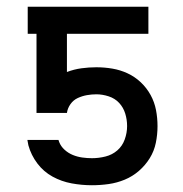

<svg xmlns="http://www.w3.org/2000/svg" viewBox="-20 -540 540 568"><path d="M252 8Q222 8 192 2.5Q162 -3 135.5 -17.5Q109 -32 90.5 -56.5Q72 -81 64 -110L61 -126H153L155 -120Q160 -107 171 -97Q182 -87 195.5 -81.5Q209 -76 223.5 -74Q238 -72 252 -72Q272 -72 292 -77Q312 -82 327 -95Q342 -108 349 -127.5Q356 -147 356 -167Q356 -186 350.5 -204Q345 -222 332.5 -235.5Q320 -249 301.5 -255Q283 -261 265 -261Q251 -261 237 -258.5Q223 -256 210 -250Q197 -244 188.5 -232Q180 -220 178 -206H88V-440H62V-520H419V-440H178V-327Q199 -335 221 -338Q243 -341 265 -341Q289 -341 312.5 -337Q336 -333 357.5 -323Q379 -313 396.5 -296.5Q414 -280 425.5 -259Q437 -238 441.5 -214.5Q446 -191 446 -167Q446 -142 441 -117.5Q436 -93 423 -72Q410 -51 391 -34.5Q372 -18 349 -8.5Q326 1 301.5 4.5Q277 8 252 8Z"/></svg>

Font: Iosevka SS04 Medium
Style: Regular
Weight: 500
Monospace: yes
Designer: Belleve Invis
Foundry: Belleve Invis
Version: Version 19.0.0; ttfautohint (v1.8.4)